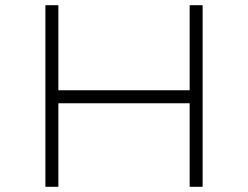

<svg xmlns="http://www.w3.org/2000/svg" viewBox="-20 -720 956 740"><path d="M711 0V-700H761V0ZM155 0V-700H205V0ZM184 -322 185 -372H729V-322Z"/></svg>

Font: Lexend Giga ExtraLight
Style: Regular
Weight: 250
Version: Version 1.007